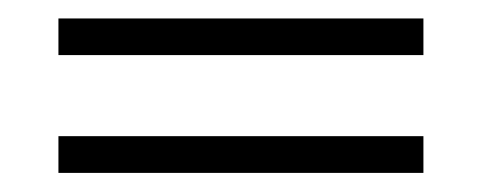

<svg xmlns="http://www.w3.org/2000/svg" viewBox="-20 -411 519 207"><path d="M43 -351.6V-391.1H436.5V-351.6ZM43 -224.6V-264.2H436.5V-224.6Z"/></svg>

Font: Elstob
Style: Regular
Weight: 400
Designer: Peter S. Baker
Version: Version 1.015